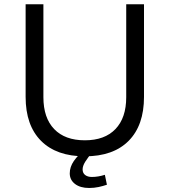

<svg xmlns="http://www.w3.org/2000/svg" viewBox="-20 -724 811 918"><path d="M187.5 -259.3Q187.5 -160.6 239 -106.9Q290.5 -53.2 385.7 -53.2Q480.5 -53.2 532 -106.9Q583.5 -160.6 583.5 -259.3V-703.6H668.5V-260.7Q668.5 -124.5 595 -50.5Q521.5 23.4 385.7 23.4Q250 23.4 176.3 -50.5Q102.5 -124.5 102.5 -260.7V-703.6H187.5ZM424.8 0Q399.4 29.8 387.2 49.8Q375 69.8 375 85.9Q375 103.5 387.2 112.8Q399.4 122.1 418.9 122.1Q449.2 122.1 481.4 111.8L491.2 159.2Q473.1 165.5 451.4 170.2Q429.7 174.8 406.2 174.8Q363.8 174.8 338.6 155.5Q313.5 136.2 313.5 105Q313.5 74.2 333 45.9Q352.5 17.6 392.6 -16.6Z"/></svg>

Font: Metrophobic
Style: Regular
Weight: 400
Designer: Vernon Adams
Foundry: Vernon Adams
Version: Version 3.200; ttfautohint (v1.8.4.7-5d5b);gftools[0.9.23]